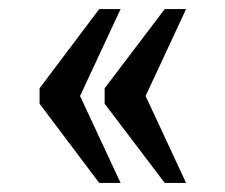

<svg xmlns="http://www.w3.org/2000/svg" viewBox="-20 -481 495 422"><path d="M342 -79H389L300 -270L389 -461H342L210 -287V-253ZM198 -79H245L156 -270L245 -461H198L67 -287V-253Z"/></svg>

Font: Noto Serif Bengali Condensed Medium
Style: Regular
Weight: 500
Width: 3
Designer: Juan Bruce, Universal Thirst, Indian Type Foundry and the Monotype Design Team.
Foundry: Monotype Imaging Inc.
Version: Version 2.003